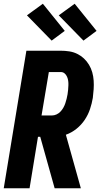

<svg xmlns="http://www.w3.org/2000/svg" viewBox="-20 -1006 540 1026"><path d="M272 0 195 -275H183L138 0H0L121 -735H304Q327 -735 350 -731.5Q373 -728 393 -718Q413 -708 428.5 -693.5Q444 -679 455.5 -660Q467 -641 473 -619.5Q479 -598 480.5 -575.5Q482 -553 480.5 -529.5Q479 -506 476 -483Q471 -453 461 -423Q451 -393 433 -366Q415 -339 389 -318Q363 -297 332 -286L412 0ZM202 -389H258Q270 -389 282 -394.5Q294 -400 303 -409.5Q312 -419 318.5 -430.5Q325 -442 329 -454Q333 -466 336 -478Q339 -490 341 -502Q343 -514 344 -526Q345 -538 345.5 -550Q346 -562 344.5 -573.5Q343 -585 338.5 -595.5Q334 -606 325.5 -613.5Q317 -621 305 -621H241ZM426 -789 294 -924 379 -986 496 -841ZM256 -789 124 -924 209 -986 326 -841Z"/></svg>

Font: Iosevka Heavy
Style: Italic
Weight: 900
Italic angle: -9°
Monospace: yes
Designer: Belleve Invis
Foundry: Belleve Invis
Version: Version 32.5.0; ttfautohint (v1.8.4)